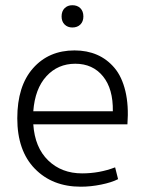

<svg xmlns="http://www.w3.org/2000/svg" viewBox="-20 -702 550 732"><path d="M106.9 -277.8H410.2Q411.6 -363.3 372.6 -411.1Q333.5 -459 267.1 -459Q200.7 -459 157 -411.4Q113.3 -363.8 106.9 -277.8ZM465.8 -228H106.9Q112.8 -139.6 163.8 -90.3Q214.8 -41 293 -41Q359.4 -41 418.9 -64L430.2 -19Q405.3 -6.3 365.7 1.7Q326.2 9.8 288.1 9.8Q179.7 9.8 112.8 -58.8Q45.9 -127.4 45.9 -251Q45.9 -374 106 -441.9Q166 -509.8 264.2 -509.8Q311.5 -509.8 349.9 -493.2Q388.2 -476.6 416.5 -443.1Q444.8 -409.7 458 -354.7Q471.2 -299.8 465.8 -228ZM214.8 -639.2Q214.8 -659.2 226.3 -670.7Q237.8 -682.1 255.9 -682.1Q274.9 -682.1 286.4 -670.7Q297.9 -659.2 297.9 -639.2Q297.9 -620.1 286.4 -608.6Q274.9 -597.2 255.9 -597.2Q237.8 -597.2 226.3 -608.6Q214.8 -620.1 214.8 -639.2Z"/></svg>

Font: LT Hoop Light
Style: Regular
Weight: 300
Designer: Daniel Lyons
Foundry: LyonsType
Version: Version 1.000